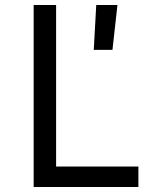

<svg xmlns="http://www.w3.org/2000/svg" viewBox="-20 -750 640 770"><path d="M115 0V-730H205V-82H535V0ZM356 -550 366 -730H451L431 -550Z"/></svg>

Font: Liga JetBrainsMono Nerd Font
Style: Regular
Weight: 400
Designer: Philipp Nurullin, Konstantin Bulenkov
Foundry: JetBrains
Version: Version 2.225; ttfautohint (v1.8.3)